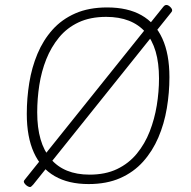

<svg xmlns="http://www.w3.org/2000/svg" viewBox="-20 -736 771 774"><path d="M101 18Q97 18 91 14.5Q85 11 80.5 5.5Q76 0 76 -4Q76 -7 78.5 -10Q81 -13 84 -17L637 -707Q641 -712 644 -714Q647 -716 651 -716Q656 -716 661 -712.5Q666 -709 670 -704Q674 -699 674 -695Q674 -691 672 -688.5Q670 -686 667 -682L114 8Q110 12 107 15Q104 18 101 18ZM337 6Q256 6 200.5 -26Q145 -58 116.5 -121Q88 -184 88 -277Q88 -340 98 -402Q108 -464 131 -519Q154 -574 191.5 -616Q229 -658 283.5 -682Q338 -706 412 -706Q495 -706 550.5 -674.5Q606 -643 634.5 -580.5Q663 -518 663 -425Q663 -362 652.5 -299.5Q642 -237 618.5 -182Q595 -127 557 -84.5Q519 -42 464.5 -18Q410 6 337 6ZM341 -32Q405 -32 452 -54.5Q499 -77 531.5 -116.5Q564 -156 583.5 -206Q603 -256 612 -311Q621 -366 621 -420Q621 -544 566.5 -606Q512 -668 408 -668Q344 -668 297 -646Q250 -624 218 -585Q186 -546 166.5 -497Q147 -448 138.5 -393Q130 -338 130 -283Q130 -160 184 -96Q238 -32 341 -32Z"/></svg>

Font: Asap Thin
Style: Italic
Weight: 250
Italic angle: -6°
Designer: Pablo Cosgaya
Foundry: Omnibus-Type
Version: Version 3.001